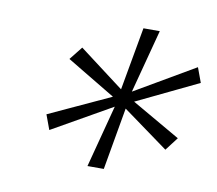

<svg xmlns="http://www.w3.org/2000/svg" viewBox="-52 -747 550 486"><g transform="rotate(10 223.5 -504.0)"><path d="M201 -320 243 -480 90 -393 76 -431 234 -504 109 -579 136 -613 251 -526 280 -688H322L279 -525L433 -615L447 -577L289 -501L414 -429L388 -395L271 -480L243 -320Z"/></g></svg>

Font: Saira ExtraLight
Style: Italic
Weight: 200
Italic angle: -12°
Designer: Hector Gatti with collaboration of the Omnibus-Type team
Foundry: Omnibus-Type
Version: Version 1.100; ttfautohint (v1.8.3)